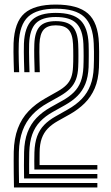

<svg xmlns="http://www.w3.org/2000/svg" viewBox="-20 -829 492 849"><path d="M132 -79.2Q131.5 -99.2 131.6 -116.6Q131.8 -134 132.2 -155.5Q133.5 -197.2 144.2 -226.4Q155 -255.5 175.2 -276.4Q195.5 -297.2 224.8 -313.8L278.5 -344.2Q317 -365.8 341.9 -392Q366.8 -418.2 379.8 -452.2Q392.8 -486.2 394.5 -530.8Q395.2 -544.2 395.4 -562.6Q395.5 -581 395.5 -600.6Q395.5 -620.2 394.5 -636.5Q391 -718.5 352.2 -754.5Q313.5 -790.5 226.5 -790.5Q143 -790.5 104.6 -755.1Q66.2 -719.8 63 -636.8Q62.2 -620.5 62.4 -600.5Q62.5 -580.5 63.1 -557.6Q63.8 -534.8 64.8 -509.8H41.8Q41 -533.2 40.4 -556Q39.8 -578.8 39.6 -599.5Q39.5 -620.2 40 -637.8Q43.8 -731 88 -769.9Q132.2 -808.8 226.5 -808.8Q323.8 -808.8 368.8 -769.4Q413.8 -730 417.5 -637.5Q418.2 -621 418.4 -601.1Q418.5 -581.2 418.2 -562.5Q418 -543.8 417.5 -530Q415.2 -476.8 398.8 -438.4Q382.2 -400 354.2 -372.4Q326.2 -344.8 289.5 -324L235.5 -293.8Q208.8 -278.8 191.1 -260.4Q173.5 -242 164.5 -216.8Q155.5 -191.5 155.2 -155Q155 -136.8 155 -125.9Q155 -115 155 -109Q155 -103 155 -99H410.5V-79.2ZM41.8 0Q41 -35.5 40.8 -64.9Q40.5 -94.2 40.5 -117.6Q40.5 -141 40.8 -158Q42.2 -217.2 58.9 -261.2Q75.5 -305.2 106.4 -337.6Q137.2 -370 181 -394.5L234.5 -424.8Q258.8 -438.5 273.2 -453Q287.8 -467.5 294.8 -486.9Q301.8 -506.2 303 -534.8Q303.5 -544 303.8 -556Q304 -568 304 -581.4Q304 -594.8 303.8 -608.1Q303.5 -621.5 303 -633.5Q301 -678.2 283.2 -697.6Q265.5 -717 226.5 -717Q190.2 -717 173.2 -698Q156.2 -679 154.5 -634Q154 -617 154.1 -598.5Q154.2 -580 154.8 -558.2Q155.2 -536.5 156 -509.8H133.2Q132 -547.5 131.4 -577.8Q130.8 -608 131.8 -634.2Q133.8 -687.8 155.5 -711.6Q177.2 -735.5 226.5 -735.5Q279 -735.5 301.2 -711.1Q323.5 -686.8 325.8 -634Q326.5 -622.2 326.6 -608.9Q326.8 -595.5 326.8 -582Q326.8 -568.5 326.6 -555.8Q326.5 -543 325.8 -532.5Q324.5 -501 316 -478.2Q307.5 -455.5 290.5 -438Q273.5 -420.5 245.8 -404.5L192 -374.2Q151 -351.5 122.9 -321.5Q94.8 -291.5 79.9 -251.4Q65 -211.2 63.5 -157.2Q63.2 -139.2 63.1 -117Q63 -94.8 63.4 -70.1Q63.8 -45.5 64.2 -19.8H410.5V0ZM86.5 -39.8Q86 -68 85.9 -98Q85.8 -128 86.5 -156.8Q87.8 -207.2 101.8 -244Q115.8 -280.8 141.4 -307.4Q167 -334 202.8 -354.2L256.8 -384.5Q286.8 -401.2 306.6 -421.1Q326.5 -441 336.8 -467.8Q347 -494.5 348.8 -531.8Q349.2 -542 349.5 -554.8Q349.8 -567.5 349.8 -581.4Q349.8 -595.2 349.5 -609Q349.2 -622.8 348.8 -634.8Q346 -697.2 318.2 -725.5Q290.5 -753.8 226.5 -753.8Q165.8 -753.8 138.5 -726Q111.2 -698.2 108.8 -635Q108.2 -617.8 108.4 -598Q108.5 -578.2 109.1 -556.1Q109.8 -534 110.5 -509.8H87.5Q86.8 -534.2 86.1 -556.6Q85.5 -579 85.4 -599Q85.2 -619 85.8 -636Q88.8 -709.5 121.8 -740.8Q154.8 -772 226.5 -772Q301.8 -772 335.1 -740Q368.5 -708 371.8 -635.5Q372.2 -622.8 372.4 -608.8Q372.5 -594.8 372.5 -580.9Q372.5 -567 372.2 -554.5Q372 -542 371.8 -531.8Q369.8 -488.5 357.4 -457.9Q345 -427.2 322.6 -404.9Q300.2 -382.5 267.5 -364.2L213.8 -334.2Q180.2 -315.5 157.4 -291.5Q134.5 -267.5 122.6 -234.6Q110.8 -201.8 109.5 -156.2Q108.8 -128 108.8 -104.2Q108.8 -80.5 109 -59.5H410.5V-39.8Z"/></svg>

Font: Big Shoulders Inline Text Thin
Style: Bold
Weight: 700
Version: Version 2.002